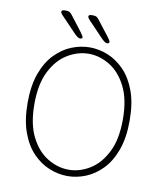

<svg xmlns="http://www.w3.org/2000/svg" viewBox="-87 -852 793 934"><g transform="rotate(10 309.5 -385.0)"><path d="M309.5 10.5Q264 10.5 219.2 -7.5Q174.5 -25.5 137.8 -63.5Q101 -101.5 79 -162Q57 -222.5 57 -307.5Q57 -392.5 79 -452.8Q101 -513 137.8 -551Q174.5 -589 219.2 -607Q264 -625 309.5 -625Q354.5 -625 399 -607Q443.5 -589 480.2 -551Q517 -513 539 -452.8Q561 -392.5 561 -307.5Q561 -222.5 539 -162Q517 -101.5 480.2 -63.5Q443.5 -25.5 399 -7.5Q354.5 10.5 309.5 10.5ZM309.5 -21Q363 -21 413 -51.2Q463 -81.5 495.2 -144.8Q527.5 -208 527.5 -307.5Q527.5 -406.5 495.2 -469.8Q463 -533 413 -563.2Q363 -593.5 309.5 -593.5Q256 -593.5 205.5 -563.2Q155 -533 122.8 -469.8Q90.5 -406.5 90.5 -307.5Q90.5 -208 122.8 -144.8Q155 -81.5 205.5 -51.2Q256 -21 309.5 -21ZM255 -659Q248.5 -659 241.8 -663.5Q235 -668 226.5 -676.5L150.5 -756Q145.5 -761.5 143.5 -765.5Q141.5 -769.5 141.5 -772.5Q141.5 -777 146 -779Q150.5 -781 156.5 -781H164.5Q175.5 -781 181.5 -777.2Q187.5 -773.5 194 -765L250.5 -691.5Q265 -672.5 265 -666.5Q265 -662.5 261.2 -660.8Q257.5 -659 255 -659ZM388 -659Q382 -659 375.2 -663.5Q368.5 -668 360 -676.5L284 -756Q275 -765.5 275 -772.5Q275 -777 279.5 -779Q284 -781 289.5 -781H297.5Q309 -781 314.8 -777.2Q320.5 -773.5 327 -765L384 -691.5Q391 -682 394.5 -676.2Q398 -670.5 398 -666.5Q398 -662.5 394.2 -660.8Q390.5 -659 388 -659Z"/></g></svg>

Font: Sono Monospace ExtraLight
Style: Regular
Weight: 250
Version: Version 2.112